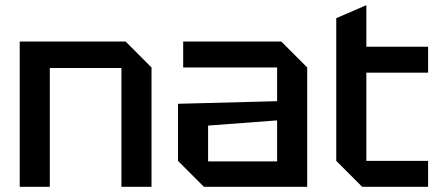

<svg xmlns="http://www.w3.org/2000/svg" viewBox="-20 -720 1690 740"><path d="M56 0V-560H464L564 -460V0H448V-458H172V0Z M666 -100V-320L1048 -330V-460H686V-560H1064L1164 -460V0H766ZM782 -236V-98H1048V-256Z M1276 -650 1392 -700V-540H1630V-440H1392V-100H1630V0H1376L1276 -100Z"/></svg>

Font: Tektur Medium
Style: Regular
Weight: 500
Designer: Adam Jagosz
Foundry: Adam Jagosz
Version: Version 1.005;gftools[0.9.30]